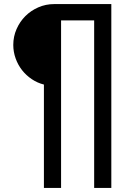

<svg xmlns="http://www.w3.org/2000/svg" viewBox="-20 -720 665 940"><path d="M195 200H279V-620H441V200H525V-700H245Q204 -700 167.5 -684Q131 -668 104 -641Q77 -614 61 -577.5Q45 -541 45 -500Q45 -466 56.5 -434Q68 -402 88 -376.5Q108 -351 135.5 -332.5Q163 -314 195 -306Z"/></svg>

Font: Golos Text VF
Style: Regular
Weight: 400
Designer: A.Korolkova, Vitaly Kuzmin
Foundry: ParaType Ltd
Version: Version 2.005